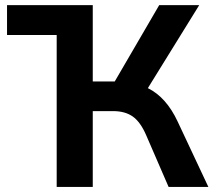

<svg xmlns="http://www.w3.org/2000/svg" viewBox="-20 -739 844 759"><path d="M204.1 0V-600.6H7.8V-718.8H346.7V-417H433.6L609.4 -718.8H767.6L564.5 -390.6Q637.7 -354.5 682.6 -257.8L803.7 0H646.5L557.6 -205.1Q535.2 -256.8 504.9 -278.3Q474.6 -299.8 426.8 -299.8H346.7V0Z"/></svg>

Font: Min Sans Bold
Style: Regular
Weight: 700
Designer: Jinseong-Kim, NotoSansCJK, Nunito
Foundry: Jinseong-Kim
Version: Version 1.400;Glyphs 3.1.2 (3151)